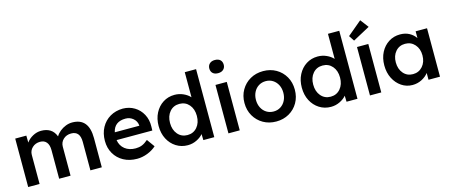

<svg xmlns="http://www.w3.org/2000/svg" viewBox="-49 -1399 4721 2018"><g transform="rotate(-15 2311.0 -390.0)"><path d="M70 0V-527H191L192 -451Q218 -488 262 -512Q306 -536 353 -536Q411 -536 451 -511Q491 -486 511 -433Q528 -462 557 -485.5Q586 -509 621 -522.5Q656 -536 691 -536Q871 -536 871 -318V0H747V-310Q747 -427 651 -427Q599 -427 565 -395Q531 -363 531 -315V0H407V-311Q407 -368 382.5 -397.5Q358 -427 313 -427Q262 -427 228 -395Q194 -363 194 -316V0Z M1255 10Q1172 10 1108.5 -24.5Q1045 -59 1009.5 -120Q974 -181 974 -259Q974 -341 1008.5 -404Q1043 -467 1103.5 -502.5Q1164 -538 1243 -539Q1313 -538 1368.5 -504.5Q1424 -471 1455.5 -412.5Q1487 -354 1485 -279L1484 -236H1095Q1105 -173 1151 -136.5Q1197 -100 1268 -100Q1305 -100 1336 -112Q1367 -124 1403 -155L1464 -70Q1423 -33 1367 -11.5Q1311 10 1255 10ZM1243 -430Q1122 -430 1098 -320H1365V-325Q1361 -370 1326 -400Q1291 -430 1243 -430Z M1806 10Q1736 10 1680 -25.5Q1624 -61 1592 -122.5Q1560 -184 1560 -264Q1560 -343 1592 -405Q1624 -467 1679.5 -502.5Q1735 -538 1805 -538Q1855 -538 1899.5 -518Q1944 -498 1972 -467V-740H2095V0H1976L1974 -66Q1949 -35 1903.5 -12.5Q1858 10 1806 10ZM1830 -94Q1895 -94 1935.5 -141.5Q1976 -189 1976 -264Q1976 -339 1935.5 -386Q1895 -433 1830 -433Q1765 -433 1724.5 -386Q1684 -339 1684 -264Q1684 -189 1724.5 -141.5Q1765 -94 1830 -94Z M2309 -639Q2272 -639 2251.5 -658Q2231 -677 2231 -710Q2231 -742 2252 -762Q2273 -782 2309 -782Q2347 -782 2367.5 -763Q2388 -744 2388 -710Q2388 -679 2367 -659Q2346 -639 2309 -639ZM2249 0V-527H2372V0Z M2769 10Q2690 10 2628 -25.5Q2566 -61 2530 -123Q2494 -185 2494 -264Q2494 -343 2530 -405Q2566 -467 2628 -502.5Q2690 -538 2769 -538Q2847 -538 2909 -502.5Q2971 -467 3006.5 -405Q3042 -343 3042 -264Q3042 -185 3006.5 -123Q2971 -61 2909 -25.5Q2847 10 2769 10ZM2769 -99Q2812 -99 2845.5 -120.5Q2879 -142 2898 -179.5Q2917 -217 2917 -264Q2917 -312 2898 -349Q2879 -386 2845.5 -407.5Q2812 -429 2769 -429Q2725 -429 2691 -407.5Q2657 -386 2638 -348.5Q2619 -311 2619 -264Q2619 -217 2638 -179.5Q2657 -142 2691 -120.5Q2725 -99 2769 -99Z M3364 10Q3294 10 3238 -25.5Q3182 -61 3150 -122.5Q3118 -184 3118 -264Q3118 -343 3150 -405Q3182 -467 3237.5 -502.5Q3293 -538 3363 -538Q3413 -538 3457.5 -518Q3502 -498 3530 -467V-740H3653V0H3534L3532 -66Q3507 -35 3461.5 -12.5Q3416 10 3364 10ZM3388 -94Q3453 -94 3493.5 -141.5Q3534 -189 3534 -264Q3534 -339 3493.5 -386Q3453 -433 3388 -433Q3323 -433 3282.5 -386Q3242 -339 3242 -264Q3242 -189 3282.5 -141.5Q3323 -94 3388 -94Z M3789 0V-527H3912V0ZM3777 -600 3738 -659 3894 -790 3962 -700Z M4251 10Q4186 10 4132.5 -26Q4079 -62 4047.5 -124Q4016 -186 4016 -265Q4016 -345 4048 -406.5Q4080 -468 4135 -503Q4190 -538 4259 -538Q4316 -538 4359 -514.5Q4402 -491 4427 -453V-527H4551V0H4426V-74Q4399 -38 4352.5 -14Q4306 10 4251 10ZM4285 -99Q4349 -99 4390 -145.5Q4431 -192 4431 -265Q4431 -337 4390 -383Q4349 -429 4285 -429Q4221 -429 4181 -383Q4141 -337 4141 -265Q4141 -192 4181 -145.5Q4221 -99 4285 -99Z"/></g></svg>

Font: Lexend Deca Medium
Style: Regular
Weight: 500
Designer: Bonnie Shaver-Troup, Thomas Jockin
Foundry: Lexend
Version: Version 1.008; ttfautohint (v1.8.4.7-5d5b)